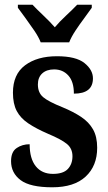

<svg xmlns="http://www.w3.org/2000/svg" viewBox="-20 -786 460 816"><path d="M202 10Q108 10 67.5 -20.5Q27 -51 27 -101Q27 -141 51 -157Q75 -173 106 -173Q106 -112 132 -79.5Q158 -47 205 -47Q249 -47 268.5 -68Q288 -89 288 -122Q288 -155 264 -174.5Q240 -194 185 -217Q134 -239 100.5 -261.5Q67 -284 51 -314.5Q35 -345 35 -392Q35 -470 86.5 -508.5Q138 -547 222 -547Q303 -547 339 -518Q375 -489 375 -453Q375 -388 294 -388Q294 -439 270.5 -465Q247 -491 210 -491Q178 -491 159.5 -474Q141 -457 141 -427Q141 -392 163.5 -373Q186 -354 246 -330Q292 -311 325 -289Q358 -267 375.5 -236Q393 -205 393 -158Q393 -81 344 -35.5Q295 10 202 10ZM153 -606Q144 -629 126 -655.5Q108 -682 89 -708Q70 -734 56 -753V-766H118Q136 -747 164.5 -720Q193 -693 213 -670Q232 -693 261 -720Q290 -747 308 -766H370V-753Q357 -734 337.5 -708Q318 -682 300.5 -655.5Q283 -629 274 -606Z"/></svg>

Font: Noto Serif Hebrew Condensed
Style: Bold
Weight: 700
Width: 3
Designer: Monotype Design Team
Foundry: Monotype Imaging Inc.
Version: Version 2.004; ttfautohint (v1.8.4.7-5d5b)